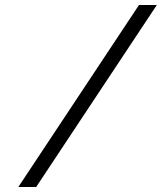

<svg xmlns="http://www.w3.org/2000/svg" viewBox="-20 -672 644 764"><path d="M53 72H124L604 -652H533Z"/></svg>

Font: Charger Static
Style: 2Obl
Weight: 1000
Designer: Jasper
Foundry: KineticPlasma Fonts/Cannot Into Space Fonts
Version: Version 1.1